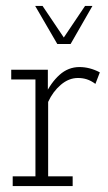

<svg xmlns="http://www.w3.org/2000/svg" viewBox="-20 -630 366 650"><path d="M23 0V-33H100V-361H18V-394H142V-305L132 -307Q152 -350 181.5 -376.5Q211 -403 249 -403Q284 -403 318 -385L303 -346Q288 -357 274 -361.5Q260 -366 244 -366Q213 -366 186 -343Q159 -320 143 -285V-33H226V0ZM174 -481 99 -610H124L196 -503L268 -610H293L219 -481Z"/></svg>

Font: Rokkitt ExtraLight
Style: Regular
Weight: 250
Version: Version 3.103